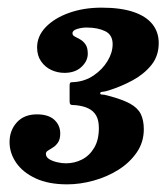

<svg xmlns="http://www.w3.org/2000/svg" viewBox="-20 -933 435 502"><path d="M5 -561.5Q5 -532.5 22.5 -507.2Q40 -482 73.5 -466.5Q107 -451 155.5 -451Q189.5 -451 224.8 -460.8Q260 -470.5 289.8 -489.2Q319.5 -508 337.8 -534.8Q356 -561.5 356 -595Q356 -619 348 -635Q340 -651 320 -662Q300 -673 264 -682.5Q252 -686 247 -685.8Q242 -685.5 242 -689.5Q242 -692.5 248.2 -693Q254.5 -693.5 264 -696.5Q297.5 -707 327.2 -723.2Q357 -739.5 376 -763.2Q395 -787 395 -820.5Q395 -849 378.5 -869.8Q362 -890.5 328.8 -901.8Q295.5 -913 245.5 -913Q198.5 -913 160.2 -899.2Q122 -885.5 99.5 -862Q77 -838.5 77 -809Q77 -787.5 87.5 -772.5Q98 -757.5 114.2 -750Q130.5 -742.5 148.5 -742.5Q176.5 -742.5 193 -758Q209.5 -773.5 209.5 -792.5Q209.5 -808.5 203.5 -817Q197.5 -825.5 189.5 -830Q181.5 -834.5 175.5 -837.5Q169.5 -840.5 169.5 -846Q169.5 -853.5 181.5 -857.2Q193.5 -861 206.5 -861Q235.5 -861 255 -851.5Q274.5 -842 274.5 -817.5Q274.5 -795.5 261.2 -773.5Q248 -751.5 225.2 -736Q202.5 -720.5 175 -718.5Q170 -718 167.2 -718Q164.5 -718 163.2 -716.2Q162 -714.5 162 -708.5V-669Q162 -662.5 163.8 -660.5Q165.5 -658.5 168.8 -658.5Q172 -658.5 178 -658Q198 -656 211.2 -649.5Q224.5 -643 231.5 -630.8Q238.5 -618.5 238.5 -598Q238.5 -567 226.2 -546.5Q214 -526 194.5 -516Q175 -506 152.5 -506Q141 -506 128.8 -509Q116.5 -512 108.2 -517.2Q100 -522.5 100 -531Q100 -536 105.8 -539.5Q111.5 -543 119 -547.8Q126.5 -552.5 132 -561Q137.5 -569.5 137.5 -584Q137.5 -605.5 122 -619.8Q106.5 -634 76.5 -634Q43 -634 24 -613Q5 -592 5 -561.5Z"/></svg>

Font: Besley Black
Style: Italic
Weight: 900
Italic angle: -13°
Designer: Owen Earl
Foundry: indestructible type*
Version: Version 2.001